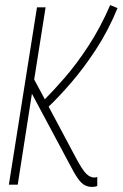

<svg xmlns="http://www.w3.org/2000/svg" viewBox="-20 -729 484 758"><path d="M15 0 126 -700H160L115 -415L157 -337Q191 -371 237 -424Q283 -477 330 -549Q377 -621 415 -709L444 -697Q408 -609 359 -534Q310 -459 260 -401.5Q210 -344 172 -308L278 -109Q305 -58 320.5 -43Q336 -28 353 -28Q356 -28 358.5 -29Q361 -30 364 -30V5Q356 9 344 9Q328 9 314.5 2Q301 -5 287 -25Q273 -45 253 -84L106 -359L50 0Z"/></svg>

Font: Georama SemiCondensed ExtraLight
Style: Italic
Weight: 200
Width: 4
Italic angle: -9°
Designer: Jean-Baptiste Levee
Foundry: Production Type
Version: Version 1.000